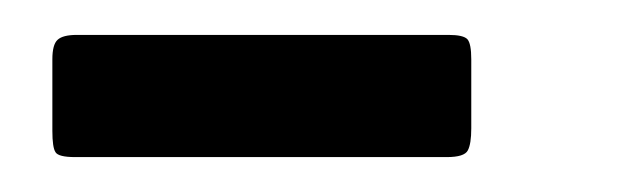

<svg xmlns="http://www.w3.org/2000/svg" viewBox="-20 -375 360 110"><path d="M24 -355H237Q245.5 -355 247.8 -352.5Q250 -350 250 -341V-301.5Q250 -292.5 248 -288.8Q246 -285 236 -285H23Q13.5 -285 11.8 -287.8Q10 -290.5 10 -300V-341Q10 -349.5 13 -352.2Q16 -355 24 -355Z"/></svg>

Font: Besley
Style: Italic
Weight: 400
Italic angle: -13°
Designer: Owen Earl
Foundry: indestructible type*
Version: Version 4.000; ttfautohint (v1.8.4.7-5d5b)